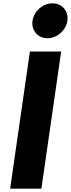

<svg xmlns="http://www.w3.org/2000/svg" viewBox="-20 -1135 427 1155"><path d="M295.7 -1115C237.7 -1115 183.9 -1068 175.5 -1010C167.2 -952 207.4 -905 265.4 -905C323.4 -905 377.2 -952 385.5 -1010C393.9 -1068 353.7 -1115 295.7 -1115ZM347.9 -825H159.9L41 0H229Z"/></svg>

Font: Blink
Style: Obl
Weight: 400
Designer: Mew Too
Foundry: Cannot Into Space Fonts
Version: Version 001.000